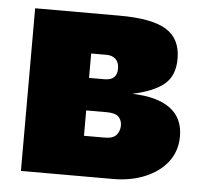

<svg xmlns="http://www.w3.org/2000/svg" viewBox="-42 -544 621 588"><g transform="rotate(5 268.0 -250.0)"><path d="M43 -500H302Q403 -500 447 -472.5Q491 -445 491 -384Q491 -332 459.5 -305.5Q428 -279 362 -265Q439 -263 479 -233.5Q519 -204 519 -148Q519 -103 494 -70Q469 -37 425 -18.5Q381 0 326 0H43ZM273 -302Q293 -302 302.5 -311Q312 -320 312 -338Q312 -357 301.5 -367Q291 -377 274 -377H226V-302ZM290 -124Q316 -124 326 -136.5Q336 -149 336 -165Q336 -181 326 -191.5Q316 -202 290 -202H226V-124Z"/></g></svg>

Font: Moderustic ExtraBold
Style: Regular
Weight: 800
Designer: Tural Alisoy
Foundry: TAFT Foundry
Version: Version 2.120